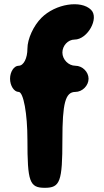

<svg xmlns="http://www.w3.org/2000/svg" viewBox="-20 -947 496 917"><path d="M178 -862C140 -824 111 -761 111 -715C111 -669 93 -633 69 -633C47 -633 28 -604 28 -571C28 -538 47 -508 69 -508C92 -508 111 -404 111 -279C111 -79 121 -50 194 -50C267 -50 278 -79 278 -279C278 -454 292 -508 340 -508C373 -508 403 -538 403 -571C403 -604 373 -633 340 -633C307 -633 278 -663 278 -696C278 -729 305 -758 336 -758C398 -758 455 -860 415 -900C367 -948 245 -929 178 -862Z"/></svg>

Font: Hussar Skorodowane
Style: Bold
Weight: 700
Foundry: Cannot Into Space Fonts
Version: Version 0.892